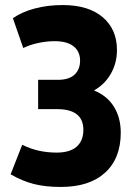

<svg xmlns="http://www.w3.org/2000/svg" viewBox="-20 -730 545 760"><path d="M22 -40 68 -157Q129 -126 204 -126Q257 -126 283.5 -149.5Q310 -173 310 -216Q310 -298 206 -298H131V-414H209Q253 -414 275 -434.5Q297 -455 297 -490Q297 -526 271.5 -546.5Q246 -567 196 -567Q165 -567 132 -560Q99 -553 72 -540L31 -658Q67 -683 118 -696.5Q169 -710 228 -710Q330 -710 386.5 -662Q443 -614 443 -532Q443 -481 419 -438.5Q395 -396 352 -372Q404 -351 431 -307.5Q458 -264 458 -205Q458 -103 396 -46.5Q334 10 221 10Q160 10 114.5 -1.5Q69 -13 22 -40Z"/></svg>

Font: Georama SemiCondensed
Style: Bold
Weight: 700
Width: 4
Designer: Jean-Baptiste Levee
Foundry: Production Type
Version: Version 1.000